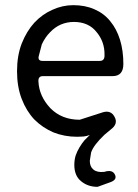

<svg xmlns="http://www.w3.org/2000/svg" viewBox="-20 -518 536 744"><path d="M358 206Q320 206 294 184Q268 163 268 121Q268 102 273 85Q279 68 288 53Q297 38 307 26L328 5Q315 10 303 11Q291 12 279 12Q230 12 187 -5Q145 -23 113 -55Q82 -88 64 -135Q46 -182 46 -242Q46 -302 64 -349Q83 -397 113 -430Q144 -463 183 -480Q222 -498 264 -498Q310 -498 346 -482Q383 -466 407 -436Q432 -406 445 -364Q458 -322 458 -270Q458 -223 416 -223H146Q127 -223 129 -201Q132 -145 175 -99Q219 -54 289 -54L379 -83Q410 -92 424 -65Q439 -38 409 -16L385 4Q364 24 351 41Q338 58 333 73L328 105Q328 128 342 139Q356 151 384 148Q415 138 425 158Q436 179 405 189ZM130 -300Q126 -282 145 -282H367Q386 -282 385 -305Q386 -356 354 -394Q323 -433 266 -433Q240 -433 216 -423Q193 -413 174 -393Q155 -374 142 -346Z"/></svg>

Font: Swei Gothic CJK TC Regular
Style: Regular
Weight: 400
Version: Version 2.129